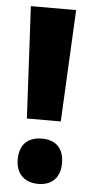

<svg xmlns="http://www.w3.org/2000/svg" viewBox="-53 -746 377 790"><g transform="rotate(5 135.5 -351.0)"><path d="M206 -252 229 -714H42L66 -252ZM43 -81C43 -22 79 12 136 12C192 12 226 -22 226 -81C226 -141 194 -175 136 -175C75 -175 43 -141 43 -81Z"/></g></svg>

Font: Noto Sans Lao ExtraCondensed Black
Style: Regular
Weight: 900
Width: 2
Designer: Monotype Design Team
Foundry: Monotype Imaging Inc.
Version: Version 2.003